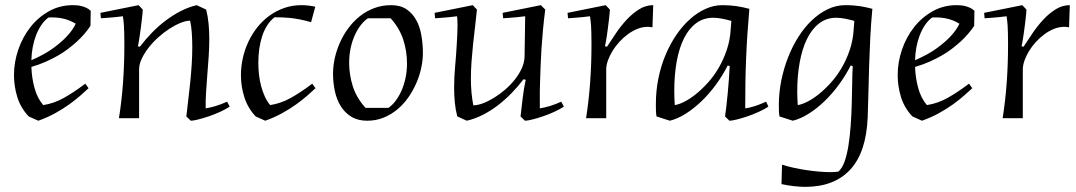

<svg xmlns="http://www.w3.org/2000/svg" viewBox="-20 -458 4171 744"><path d="M330.6 -357.9Q309.6 -325.7 276.9 -295.9Q262.7 -283.2 245.1 -269.5Q227.5 -255.9 205.6 -243.2Q183.6 -230.5 157.7 -219Q131.8 -207.5 101.6 -198.7Q103 -156.2 113.8 -116.9Q124.5 -77.6 147.5 -50.8Q189 -57.1 227.5 -78.6Q266.1 -100.1 310.5 -133.8L323.2 -116.2Q310.1 -104 291.5 -87.6Q272.9 -71.3 248.5 -53.7Q224.1 -36.1 194.1 -19.5Q164.1 -2.9 128.4 9.8L91.3 -6.8Q60.5 -39.1 47.4 -80.8Q34.2 -122.6 34.2 -167Q34.2 -216.8 50.8 -265.4Q67.4 -314 97.4 -352.3Q127.4 -390.6 169.4 -414.3Q211.4 -438 262.2 -438Q270 -438 279.1 -437.3Q288.1 -436.5 297.1 -434.1Q306.2 -431.6 315.2 -427.5Q324.2 -423.3 331.5 -416ZM273.4 -366.2Q251.5 -379.4 228.8 -385Q206.1 -390.6 181.2 -390.6Q177.7 -390.6 174.6 -390.6Q171.4 -390.6 167.5 -390.1Q151.9 -378.4 139.9 -360.6Q127.9 -342.8 119.6 -321Q111.3 -299.3 106.7 -274.7Q102.1 -250 101.6 -224.6Q154.3 -247.6 187.7 -272.5Q221.2 -297.4 240.2 -318.4Q262.7 -342.8 273.4 -366.2Z M870.1 -44.9Q855 -34.7 833 -24.7Q811 -14.6 788.8 -7.1Q766.6 0.5 747.6 5.1Q728.5 9.8 719.2 9.8L702.1 -6.8Q705.6 -38.6 709.7 -72.5Q713.9 -106.4 717.3 -140.6Q720.7 -174.8 722.9 -208.7Q725.1 -242.7 725.1 -274.9Q725.1 -302.7 723.4 -328.6Q721.7 -354.5 716.8 -377.9Q700.7 -377.9 679.7 -369.4Q658.7 -360.8 636.7 -346.7Q614.7 -332.5 593.5 -313.5Q572.3 -294.4 555.9 -273.4Q539.6 -252.4 529.3 -230.7Q519 -209 519 -189V0H440.9Q451.7 -67.9 456.8 -139.2Q461.9 -210.4 461.9 -285.2Q461.9 -311.5 461.4 -329.3Q460.9 -347.2 460.2 -359.6Q459.5 -372.1 458.3 -380.1Q457 -388.2 456.1 -395Q441.9 -393.1 426.8 -391.6Q414.1 -390.1 398.9 -389.2Q383.8 -388.2 371.1 -387.2L369.1 -408.2L517.1 -438L533.2 -420.9Q533.2 -417 532.2 -406.2Q531.2 -395.5 529.5 -381.3Q527.8 -367.2 525.9 -351.3Q523.9 -335.4 521.7 -321Q519.5 -306.6 517.6 -295.2Q515.6 -283.7 514.2 -278.8L522 -276.9Q543.9 -305.7 569.3 -331.8Q594.7 -357.9 622.8 -378.9Q650.9 -399.9 680.9 -415.3Q710.9 -430.7 742.2 -438L778.8 -420.9Q785.6 -394.5 788.3 -366Q791 -337.4 791 -307.1Q791 -273.4 788.6 -238.5Q786.1 -203.6 783.4 -169.2Q780.8 -134.8 778.6 -101.6Q776.4 -68.4 776.9 -38.1Q793.5 -40.5 814.9 -46.9Q836.4 -53.2 859.9 -64Z M1202.6 -116.2Q1189.5 -104 1170.9 -87.6Q1152.3 -71.3 1127.9 -53.7Q1103.5 -36.1 1073.5 -19.5Q1043.5 -2.9 1007.8 9.8L970.7 -6.8Q940.4 -39.1 927 -80.8Q913.6 -122.6 913.6 -167Q913.6 -199.7 920.9 -232.7Q928.2 -265.6 942.4 -295.9Q956.5 -326.2 977.1 -352.1Q997.6 -377.9 1023.7 -397Q1049.8 -416 1081.1 -427Q1112.3 -438 1147.9 -438Q1172.9 -438 1201.7 -432.1L1185.5 -372.1Q1161.1 -378.9 1141.4 -382.8Q1121.6 -386.7 1104.7 -388.4Q1087.9 -390.1 1073 -390.6Q1058.1 -391.1 1043.9 -391.1Q1027.3 -378.4 1015.4 -359.6Q1003.4 -340.8 995.8 -317.6Q988.3 -294.4 984.6 -268.1Q981 -241.7 981 -214.8Q981 -191.4 983.6 -168.5Q986.3 -145.5 991.9 -124.3Q997.6 -103 1006.1 -84.2Q1014.6 -65.4 1026.9 -50.8Q1068.4 -57.1 1106.9 -78.6Q1145.5 -100.1 1189.9 -133.8Z M1618.7 -252Q1618.7 -225.1 1612.3 -195.1Q1606 -165 1593.3 -136Q1580.6 -106.9 1562.3 -80.6Q1543.9 -54.2 1520 -34.2Q1496.1 -14.2 1466.6 -2.2Q1437 9.8 1402.8 9.8Q1366.7 9.8 1341.6 -5.6Q1316.4 -21 1300.5 -46.4Q1284.7 -71.8 1277.6 -104.7Q1270.5 -137.7 1270.5 -172.9Q1270.5 -201.7 1277.3 -232.7Q1284.2 -263.7 1297.4 -293.2Q1310.5 -322.8 1330.1 -349.1Q1349.6 -375.5 1374.5 -395.3Q1399.4 -415 1429.9 -426.5Q1460.4 -438 1495.6 -438Q1531.7 -438 1555.4 -421.9Q1579.1 -405.8 1593.3 -379.6Q1607.4 -353.5 1613 -320.1Q1618.7 -286.6 1618.7 -252ZM1484.9 -40Q1498.5 -48.8 1511.5 -65.4Q1524.4 -82 1534.7 -104.2Q1544.9 -126.5 1551 -153.8Q1557.1 -181.2 1557.1 -211.9Q1557.1 -259.8 1542.7 -304.2Q1528.3 -348.6 1493.7 -387.2H1405.8Q1392.1 -378.4 1378.9 -361.8Q1365.7 -345.2 1355.5 -323Q1345.2 -300.8 1339.1 -273.2Q1333 -245.6 1333 -214.8Q1333 -167.5 1347.4 -122.8Q1361.8 -78.1 1396.5 -40Z M2008.8 -150.9Q1986.8 -122.1 1961.4 -96.2Q1936 -70.3 1908.2 -49.1Q1880.4 -27.8 1850.3 -12.7Q1820.3 2.4 1789.1 9.8L1752 -6.8Q1745.1 -32.7 1742.4 -60.8Q1739.7 -88.9 1739.7 -118.2Q1739.7 -159.7 1743.7 -202.1Q1747.6 -244.6 1750 -287.1Q1751.5 -313.5 1752.2 -330.8Q1752.9 -348.1 1752.9 -359.9Q1752.9 -372.1 1752.4 -380.1Q1752 -388.2 1751 -395Q1736.8 -393.1 1721.7 -391.6Q1709 -390.1 1693.8 -389.2Q1678.7 -388.2 1666 -387.2L1664.1 -408.2L1812 -438L1828.1 -420.9Q1825.2 -389.2 1821 -355.5Q1816.9 -321.8 1813.2 -287.4Q1809.6 -252.9 1807.1 -218.8Q1804.7 -184.6 1804.7 -151.9Q1804.7 -125 1807.1 -99.1Q1809.6 -73.2 1814 -49.8Q1830.1 -49.8 1851.1 -57.6Q1872.1 -65.4 1894 -78.9Q1916 -92.3 1937.3 -110.6Q1958.5 -128.9 1975.1 -149.9Q1991.7 -170.9 2002 -193.6Q2012.2 -216.3 2012.7 -238.8L2015.1 -395Q2000.5 -393.1 1985.4 -391.6Q1972.7 -390.1 1957.8 -389.2Q1942.9 -388.2 1929.7 -387.2L1927.7 -408.2L2075.7 -438L2092.8 -420.9Q2087.4 -378.9 2084 -342.3Q2080.6 -305.7 2078.4 -272Q2076.2 -238.3 2075 -206.5Q2073.7 -174.8 2072.8 -143.1Q2071.8 -124.5 2071.8 -104.7Q2071.8 -85 2071.8 -66.9V-38.1Q2088.4 -40.5 2109.9 -46.9Q2131.3 -53.2 2154.8 -64L2165 -44.9Q2149.9 -34.7 2127.9 -24.7Q2106 -14.6 2083.7 -7.1Q2061.5 0.5 2042.5 5.1Q2023.4 9.8 2014.2 9.8L1997.1 -6.8Q2001 -38.6 2005.1 -75.4Q2009.3 -112.3 2017.1 -148.9Z M2508.3 -352.1Q2500 -354 2489.7 -354Q2469.7 -354 2450.2 -346.2Q2430.7 -338.4 2412.8 -325.2Q2395 -312 2379.6 -295.2Q2364.3 -278.3 2353 -259.8Q2341.8 -241.2 2335.4 -222.9Q2329.1 -204.6 2329.1 -189V0H2251Q2261.7 -67.9 2266.8 -139.2Q2272 -210.4 2272 -285.2Q2272 -311.5 2271.5 -329.3Q2271 -347.2 2270.3 -359.6Q2269.5 -372.1 2268.3 -380.1Q2267.1 -388.2 2266.1 -395Q2252 -393.1 2236.8 -391.6Q2224.1 -390.1 2209 -389.2Q2193.8 -388.2 2181.2 -387.2L2179.2 -408.2L2327.1 -438L2343.3 -420.9Q2343.3 -417 2342.3 -406.2Q2341.3 -395.5 2339.6 -381.3Q2337.9 -367.2 2335.9 -351.3Q2334 -335.4 2331.8 -321Q2329.6 -306.6 2327.6 -295.2Q2325.7 -283.7 2324.2 -278.8L2332 -276.9Q2348.1 -301.8 2367.2 -329.8Q2386.2 -357.9 2408.7 -382.1Q2431.2 -406.2 2456.8 -422.1Q2482.4 -438 2511.2 -438Z M2789.6 -6.8Q2791.5 -19 2794.2 -42.2Q2796.9 -65.4 2799.6 -93.3Q2802.2 -121.1 2804.4 -149.9Q2806.6 -178.7 2807.6 -202.1L2799.8 -204.1Q2780.3 -165.5 2754.2 -129.9Q2728 -94.2 2698.2 -65.7Q2668.5 -37.1 2637 -17.3Q2605.5 2.4 2575.7 9.8L2523.9 -6.8Q2522 -19 2521.7 -31Q2521.5 -43 2521.5 -55.2Q2521.5 -106.9 2531.5 -155.5Q2541.5 -204.1 2559.6 -246.6Q2577.6 -289.1 2601.8 -324.2Q2626 -359.4 2654.8 -384.8Q2683.6 -410.2 2715.1 -424.1Q2746.6 -438 2778.8 -438Q2794.4 -438 2807.9 -437Q2821.3 -436 2833.5 -434.3Q2845.7 -432.6 2857.9 -429.9Q2870.1 -427.2 2883.8 -423.8Q2879.4 -373.5 2876.2 -325.7Q2873 -277.8 2871.1 -230.2Q2869.1 -182.6 2868.4 -135Q2867.7 -87.4 2867.7 -38.1Q2901.4 -42.5 2948.7 -64L2957.5 -44.9Q2942.4 -34.7 2920.4 -24.7Q2898.4 -14.6 2876.2 -7.1Q2854 0.5 2835 5.1Q2815.9 9.8 2806.6 9.8ZM2814 -377Q2798.8 -381.3 2779.8 -385.3Q2760.7 -389.2 2743.7 -389.2Q2706.1 -389.2 2677.7 -368.2Q2649.4 -347.2 2630.6 -309.8Q2611.8 -272.5 2602.3 -220.2Q2592.8 -168 2592.8 -106Q2592.8 -92.3 2593.3 -78.6Q2593.8 -64.9 2594.7 -50.8Q2609.4 -52.7 2630.6 -63.2Q2651.9 -73.7 2675 -92Q2698.2 -110.4 2721.7 -136Q2745.1 -161.6 2764.2 -193.8Q2783.2 -226.1 2796.1 -264.2Q2809.1 -302.2 2811.5 -345.2Z M3000.5 -6.8Q2998.5 -18.1 2998.3 -29.3Q2998 -40.5 2998 -51.8Q2998 -98.1 3007.3 -144.8Q3016.6 -191.4 3033.2 -234.1Q3049.8 -276.9 3073.2 -314.2Q3096.7 -351.6 3125.5 -378.9Q3154.3 -406.2 3187 -422.1Q3219.7 -438 3255.4 -438Q3273.9 -438 3288.6 -436.8Q3303.2 -435.5 3315.4 -433.6Q3327.6 -431.6 3338.4 -429.2Q3349.1 -426.8 3360.4 -423.8Q3355 -366.7 3352.3 -311.5Q3349.6 -256.3 3347.9 -203.6Q3346.2 -150.9 3345.2 -100.8Q3344.2 -50.8 3342.3 -3.9Q3336.9 131.8 3274.9 199Q3212.9 266.1 3100.1 266.1Q3090.8 266.1 3079.1 265.4Q3067.4 264.6 3055.2 263.2Q3043 261.7 3030.8 259.8Q3018.6 257.8 3008.3 255.4L3010.3 180.2Q3032.2 187 3056.9 192.4Q3081.5 197.8 3106.4 201.4Q3131.3 205.1 3154.5 207Q3177.7 209 3196.3 209Q3206.1 209 3214.1 208.5Q3222.2 208 3228.5 207Q3243.2 194.8 3252.7 168Q3262.2 141.1 3267.8 105.5Q3273.4 69.8 3276.4 28.8Q3279.3 -12.2 3280.5 -53.7Q3281.7 -95.2 3282.2 -133.5Q3282.7 -171.9 3284.2 -202.1L3276.4 -204.1Q3256.8 -165.5 3230.7 -129.9Q3204.6 -94.2 3174.8 -65.7Q3145 -37.1 3113.5 -17.3Q3082 2.4 3052.2 9.8ZM3290.5 -377Q3275.4 -381.3 3256.3 -385.3Q3237.3 -389.2 3220.2 -389.2Q3182.6 -389.2 3154.3 -367.4Q3126 -345.7 3107.2 -307.4Q3088.4 -269 3078.9 -216.8Q3069.3 -164.6 3069.3 -104Q3069.3 -91.3 3069.8 -77.9Q3070.3 -64.5 3071.3 -50.8Q3085.9 -52.7 3107.2 -63.2Q3128.4 -73.7 3151.6 -92Q3174.8 -110.4 3198.2 -136Q3221.7 -161.6 3240.7 -193.8Q3259.8 -226.1 3272.7 -264.2Q3285.6 -302.2 3288.1 -345.2Z M3754.9 -357.9Q3733.9 -325.7 3701.2 -295.9Q3687 -283.2 3669.4 -269.5Q3651.9 -255.9 3629.9 -243.2Q3607.9 -230.5 3582 -219Q3556.2 -207.5 3525.9 -198.7Q3527.3 -156.2 3538.1 -116.9Q3548.8 -77.6 3571.8 -50.8Q3613.3 -57.1 3651.9 -78.6Q3690.4 -100.1 3734.9 -133.8L3747.6 -116.2Q3734.4 -104 3715.8 -87.6Q3697.3 -71.3 3672.9 -53.7Q3648.4 -36.1 3618.4 -19.5Q3588.4 -2.9 3552.7 9.8L3515.6 -6.8Q3484.9 -39.1 3471.7 -80.8Q3458.5 -122.6 3458.5 -167Q3458.5 -216.8 3475.1 -265.4Q3491.7 -314 3521.7 -352.3Q3551.8 -390.6 3593.8 -414.3Q3635.7 -438 3686.5 -438Q3694.3 -438 3703.4 -437.3Q3712.4 -436.5 3721.4 -434.1Q3730.5 -431.6 3739.5 -427.5Q3748.5 -423.3 3755.9 -416ZM3697.8 -366.2Q3675.8 -379.4 3653.1 -385Q3630.4 -390.6 3605.5 -390.6Q3602.1 -390.6 3598.9 -390.6Q3595.7 -390.6 3591.8 -390.1Q3576.2 -378.4 3564.2 -360.6Q3552.2 -342.8 3543.9 -321Q3535.6 -299.3 3531 -274.7Q3526.4 -250 3525.9 -224.6Q3578.6 -247.6 3612.1 -272.5Q3645.5 -297.4 3664.6 -318.4Q3687 -342.8 3697.8 -366.2Z M4122.6 -352.1Q4114.3 -354 4104 -354Q4084 -354 4064.5 -346.2Q4044.9 -338.4 4027.1 -325.2Q4009.3 -312 3993.9 -295.2Q3978.5 -278.3 3967.3 -259.8Q3956.1 -241.2 3949.7 -222.9Q3943.4 -204.6 3943.4 -189V0H3865.2Q3876 -67.9 3881.1 -139.2Q3886.2 -210.4 3886.2 -285.2Q3886.2 -311.5 3885.7 -329.3Q3885.3 -347.2 3884.5 -359.6Q3883.8 -372.1 3882.6 -380.1Q3881.3 -388.2 3880.4 -395Q3866.2 -393.1 3851.1 -391.6Q3838.4 -390.1 3823.2 -389.2Q3808.1 -388.2 3795.4 -387.2L3793.5 -408.2L3941.4 -438L3957.5 -420.9Q3957.5 -417 3956.5 -406.2Q3955.6 -395.5 3953.9 -381.3Q3952.1 -367.2 3950.2 -351.3Q3948.2 -335.4 3946 -321Q3943.8 -306.6 3941.9 -295.2Q3939.9 -283.7 3938.5 -278.8L3946.3 -276.9Q3962.4 -301.8 3981.4 -329.8Q4000.5 -357.9 4022.9 -382.1Q4045.4 -406.2 4071 -422.1Q4096.7 -438 4125.5 -438Z"/></svg>

Font: Simonetta
Style: Italic
Weight: 400
Italic angle: -2°
Designer: Gayaneh Bagdasaryan
Foundry: BrownFox
Version: Version 1.001